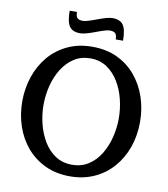

<svg xmlns="http://www.w3.org/2000/svg" viewBox="-99 -1017 975 1114"><g transform="rotate(10 388.0 -460.5)"><path d="M388.2 13.2Q306.6 13.2 242.2 -17.1Q177.7 -47.4 132.8 -100.1Q87.9 -152.8 64.5 -221.7Q41 -290.5 41 -368.2Q41 -444.3 64.2 -513.2Q87.4 -582 131.8 -635.3Q176.3 -688.5 241 -719.2Q305.7 -750 388.2 -750Q470.7 -750 535.2 -719.5Q599.6 -689 644 -635.5Q688.5 -582 711.7 -513.2Q734.9 -444.3 734.9 -368.2Q734.9 -286.6 710 -217Q685.1 -147.5 639.2 -95.7Q593.3 -43.9 529.5 -15.4Q465.8 13.2 388.2 13.2ZM388.2 -55.2Q443.8 -55.2 485.6 -82.3Q527.3 -109.4 554.9 -154.8Q582.5 -200.2 596.2 -255.6Q609.9 -311 609.9 -367.2Q609.9 -422.9 596.2 -478.5Q582.5 -534.2 554.7 -580.1Q526.9 -626 485.4 -653.8Q443.8 -681.6 388.2 -681.6Q332.5 -681.6 291 -654.3Q249.5 -627 221.7 -581.8Q193.8 -536.6 179.9 -481.2Q166 -425.8 166 -369.1Q166 -313 179.9 -257.3Q193.8 -201.7 221.4 -155.8Q249 -109.9 290.8 -82.5Q332.5 -55.2 388.2 -55.2ZM302.7 -814.5Q257.8 -814.5 239.3 -841.3Q220.7 -868.2 220.7 -933.1H263.7Q263.7 -908.2 272.9 -898.2Q282.2 -888.2 306.6 -888.2Q326.2 -888.2 386.2 -911.1Q446.3 -934.1 473.6 -934.1Q518.6 -934.1 537.1 -907.2Q555.7 -880.4 555.7 -815.4H512.7Q512.7 -840.3 503.4 -850.3Q494.1 -860.4 469.7 -860.4Q450.2 -860.4 390.1 -837.4Q330.1 -814.5 302.7 -814.5Z"/></g></svg>

Font: Trocchi
Style: Regular
Weight: 400
Designer: Vernon Adams
Foundry: Vernon Adams
Version: Version 1.101; ttfautohint (v1.8.4.7-5d5b);gftools[0.9.27]